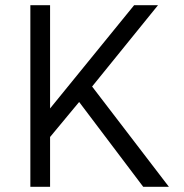

<svg xmlns="http://www.w3.org/2000/svg" viewBox="-20 -720 710 740"><path d="M97 0V-700H173V-302L497 -700H589L335 -386.5L631 0H532L285 -327L173 -192V0Z"/></svg>

Font: Geologica Roman ExtraLight
Style: Regular
Weight: 250
Designer: Sindre Bremnes, Frode Helland
Foundry: Monokrom Skriftforlag AS
Version: Version 1.010;gftools[0.9.28]